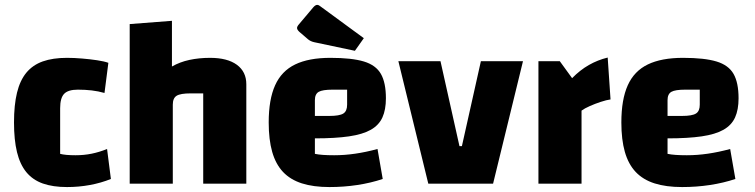

<svg xmlns="http://www.w3.org/2000/svg" viewBox="-20 -750 3083 784"><path d="M253.7 13.8Q195.9 13.8 154.8 -0.7Q113.7 -15.3 87.6 -46.9Q61.6 -78.6 49.4 -128.7Q37.2 -178.8 37.2 -250Q37.2 -321.2 49.4 -371.4Q61.6 -421.6 87.6 -453.2Q113.7 -484.7 154.8 -499.3Q195.9 -513.8 253.7 -513.8Q283 -513.8 315.5 -511Q348 -508.3 377.1 -503.9Q406.1 -499.5 422.5 -493.5L406.7 -370.4Q381.4 -377.6 354.6 -380.8Q327.8 -383.9 298.1 -383.9Q258.2 -383.9 241.9 -366.9Q225.6 -349.9 225.6 -308.2V-121.8Q246.4 -116.1 288.8 -116.1Q323.1 -116.1 354 -122.4Q384.8 -128.6 417.2 -141.6L432.8 -19.2Q392.7 -3 347.2 5.4Q301.7 13.8 253.7 13.8Z M509.6 0V-651.7L682.1 -665V-478.4Q714.1 -496.8 753.3 -505.3Q792.6 -513.8 837.8 -513.8Q908.5 -513.8 947.2 -485.5Q985.8 -457.1 985.8 -406V0H809.8V-368.7H758.4Q717 -368.7 701.3 -359Q685.6 -349.3 685.6 -322.9V0Z M1325.2 13.8Q1259.8 13.8 1212.7 -1.2Q1165.6 -16.3 1135.7 -47.9Q1105.8 -79.6 1091.5 -129.7Q1077.2 -179.8 1077.2 -250Q1077.2 -343.7 1103.4 -401.8Q1129.6 -460 1185.3 -486.9Q1240.9 -513.8 1329.2 -513.8Q1416.6 -513.8 1465.8 -498.9Q1515 -484 1535.4 -448.1Q1555.8 -412.2 1555.8 -348.6Q1555.8 -301.9 1541.5 -270.4Q1527.2 -238.9 1494.2 -220.1Q1461.2 -201.4 1405.3 -193.2Q1349.3 -185 1265.8 -185H1235.8V-276.6H1324.8Q1366.2 -276.6 1381.8 -286.4Q1397.4 -296.1 1397.4 -322.5V-383.9H1338.2Q1297 -383.9 1281.4 -375Q1265.8 -366 1265.8 -341.1V-121.8Q1280.2 -118.8 1298.7 -117.5Q1317.3 -116.1 1344.7 -116.1Q1387 -116.1 1430.1 -122.4Q1473.3 -128.6 1521.5 -141.6L1542.8 -19.2Q1494.4 -3 1439.2 5.4Q1383.9 13.8 1325.2 13.8ZM1429.2 -542.6 1263.3 -577.6Q1248.6 -580.8 1238.3 -589.1L1202.9 -619.5Q1192.9 -628.5 1192.9 -635.8Q1192.9 -642.1 1201.4 -651.6L1259.6 -720.6Q1268.2 -730.1 1275.2 -730.1Q1280.5 -730.1 1285.5 -726.1L1465.6 -594.1Z M1606.7 -500H1778.7L1856.1 -153.4H1866.1L1943.6 -500H2115.5L1993.4 0H1728.9Z M2265.9 -500 2316.1 -430.9Q2348.9 -464.3 2384.7 -484.6Q2420.5 -505 2461.4 -515L2473 -344Q2456.5 -341.8 2432.9 -334Q2409.3 -326.2 2388.2 -316.8Q2367 -307.5 2354.6 -298.3V0H2178.6V-500Z M2765.2 13.8Q2699.8 13.8 2652.7 -1.2Q2605.6 -16.3 2575.7 -47.9Q2545.8 -79.6 2531.5 -129.7Q2517.2 -179.8 2517.2 -250Q2517.2 -343.7 2543.4 -401.8Q2569.6 -460 2625.3 -486.9Q2680.9 -513.8 2769.2 -513.8Q2856.6 -513.8 2905.8 -498.9Q2955 -484 2975.4 -448.1Q2995.8 -412.2 2995.8 -348.6Q2995.8 -301.9 2981.5 -270.4Q2967.2 -238.9 2934.2 -220.1Q2901.2 -201.4 2845.3 -193.2Q2789.3 -185 2705.8 -185H2675.8V-276.6H2764.8Q2806.2 -276.6 2821.8 -286.4Q2837.4 -296.1 2837.4 -322.5V-383.9H2778.2Q2737 -383.9 2721.4 -375Q2705.8 -366 2705.8 -341.1V-121.8Q2720.2 -118.8 2738.7 -117.5Q2757.3 -116.1 2784.7 -116.1Q2827 -116.1 2870.1 -122.4Q2913.3 -128.6 2961.5 -141.6L2982.8 -19.2Q2934.4 -3 2879.2 5.4Q2823.9 13.8 2765.2 13.8Z"/></svg>

Font: Changa
Style: Regular
Weight: 400
Designer: Eduardo Rodriguez Tunni
Foundry: Eduardo Rodriguez Tunni
Version: Version 3.003